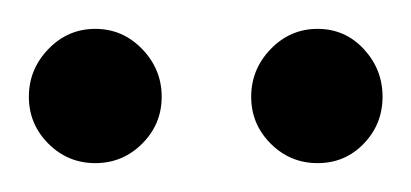

<svg xmlns="http://www.w3.org/2000/svg" viewBox="-20 -686 285 133"><path d="M200 -573Q181 -573 167.5 -586.5Q154 -600 154 -619Q154 -638 167.5 -652Q181 -666 200 -666Q219 -666 232 -652Q245 -638 245 -619Q245 -600 232 -586.5Q219 -573 200 -573ZM46 -573Q27 -573 13.5 -586.5Q0 -600 0 -619Q0 -638 13.5 -652Q27 -666 46 -666Q65 -666 78.5 -652Q92 -638 92 -619Q92 -600 78.5 -586.5Q65 -573 46 -573Z"/></svg>

Font: DM Sans 9pt Light
Style: Regular
Weight: 300
Version: Version 4.004;gftools[0.9.30]